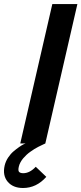

<svg xmlns="http://www.w3.org/2000/svg" viewBox="-67 -710 403 950"><path d="M47.9 147Q80.1 147 109.9 115.2L162.1 165Q113.3 220.2 46.9 220.2Q-2.9 220.2 -29.1 189Q-55.2 157.7 -43.9 108.9Q-39.1 88.4 -26.9 69.8Q-14.6 51.3 -0.2 39.1Q14.2 26.9 27.6 17.6Q41 8.3 49.8 3.9L59.1 0H33.2L191.9 -689.9H315.9L157.2 0Q156.7 0 150.6 2.9Q144.5 5.9 138.4 8.8Q132.3 11.7 122.3 16.6Q112.3 21.5 103.3 27.3Q94.2 33.2 84 40.3Q73.7 47.4 64.7 55.7Q55.7 64 47.9 73.2Q40 82.5 34.2 93.3Q28.3 104 25.9 115.2Q21.5 134.8 27.8 140.9Q34.2 147 47.9 147Z"/></svg>

Font: HK Grotesk Legacy
Style: Bold Italic
Weight: 700
Italic angle: -13°
Designer: Alfredo Marco Pradil
Foundry: Hanken Design Co.
Version: Version 2.022;PS 002.022;hotconv 1.0.88;makeotf.lib2.5.64775